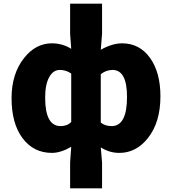

<svg xmlns="http://www.w3.org/2000/svg" viewBox="-20 -819 937 1046"><path d="M362 66 368 -19Q310 14 263 14Q163 14 103 -66Q43 -146 43 -284Q43 -418 112 -504Q175 -583 263 -583Q320 -583 368 -553L362 -635V-799H536V-635L529 -548Q592 -583 645 -583Q740 -583 797 -504Q854 -425 854 -294Q854 -153 786 -67Q722 14 630 14Q576 14 529 -16L536 66V207H362ZM368 -154V-418Q341 -438 306 -438Q271 -438 250 -402Q226 -362 226 -287Q226 -132 310 -132Q346 -132 368 -154ZM672 -291Q672 -438 593 -438Q559 -438 529 -415V-151Q553 -132 588 -132Q672 -132 672 -291Z"/></svg>

Font: KaiGen Gothic KR Heavy
Style: Heavy
Weight: 900
Designer: Ryoko NISHIZUKA  (kana & ideographs); Paul D. Hunt (Latin, Greek & Cyrillic); Wenlong ZHANG  (bopomofo); Sandoll Communi
Foundry: Adobe Systems Incorporated
Version: Version 1.002 March 28, 2018